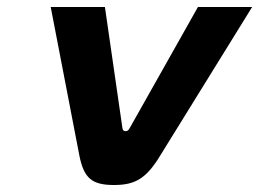

<svg xmlns="http://www.w3.org/2000/svg" viewBox="-20 -520 741 549"><path d="M125 -500 207 -75C220 -11 242 9 306 9C366 9 398 -9 438 -75L701 -500H546L351 -154C347 -146 343 -145 339 -145C334 -145 331 -147 330 -154L280 -500Z"/></svg>

Font: LT Wave Bold
Style: Italic
Weight: 700
Designer: Daniel Lyons
Version: Version 2.5 (Glyphs App)